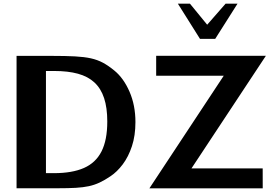

<svg xmlns="http://www.w3.org/2000/svg" viewBox="-20 -1020 1511 1040"><path d="M69.7 -0.3V-717.3H261.4Q335.9 -717.3 386.3 -714.6Q436.8 -711.9 472.5 -704Q508.2 -696 537.7 -680.2Q567.2 -664.3 599.4 -637.8Q649.4 -597.1 681.5 -523.5Q713.6 -449.9 713.6 -358.6Q713.6 -285.4 694.6 -228Q675.6 -170.6 644.8 -129.7Q613.9 -88.8 578.1 -65.1Q547 -44.1 519.6 -31.2Q492.1 -18.3 461.7 -11.6Q431.3 -5 390.9 -2.6Q350.6 -0.3 293.2 -0.3ZM228.9 -2 98.2 -82.1H272.8Q370.9 -82.1 434.8 -110.2Q498.7 -138.3 529.9 -199.9Q561.1 -261.6 561.1 -361.8Q561.1 -436.3 543.9 -488.4Q526.8 -540.6 491.6 -573.2Q456.4 -605.8 402.2 -620.7Q348 -635.5 273.4 -635.5H98.2L228.9 -715.6ZM789.3 0 1256.4 -707.4 1324.2 -609.7H825.9V-717.6H1420.1L951.6 -8.6L863.5 -107.9H1402.9L1403.1 0ZM943.4 -1000.2 1063.4 -809.3H1145.6L1266.6 -1000.2H1202L1102.2 -886.1L1008.8 -1000.2Z"/></svg>

Font: Russolo 10pt ExtraLight
Style: Regular
Weight: 200
Designer: Micah Stupak-Hahn
Version: Version 1.000